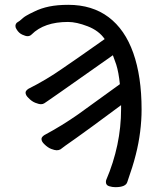

<svg xmlns="http://www.w3.org/2000/svg" viewBox="-20 -746 665 796"><path d="M458 30Q446 30 432.5 26Q419 22 419 8L420 1Q482 -144 482 -294Q482 -308 482 -310Q335 -201 297 -174.5Q259 -148 249.5 -141Q240 -134 231 -127Q224 -123 215 -123Q207 -123 192.5 -128.5Q178 -134 164 -148Q152 -159 152 -170Q152 -178 164 -186Q237 -225 304 -272Q365 -316 477 -397Q472 -446 462 -478Q454 -502 448 -517Q268 -390 230.5 -364Q193 -338 183 -331Q173 -324 164 -318Q158 -314 150 -314Q141 -314 126 -320Q111 -326 98 -340Q86 -351 86 -362Q86 -370 98 -378Q172 -415 239 -462Q298 -502 414 -584Q390 -619 343.5 -637Q297 -655 262 -655Q163 -655 111 -603Q104 -596 94 -596Q86 -596 72 -602.5Q58 -609 49 -624Q44 -631 44 -638Q44 -646 50 -652L62 -660L76 -672Q82 -677 89 -681Q96 -685 103.5 -689Q111 -693 122 -698Q150 -712 184 -719Q218 -726 263 -726Q362 -726 430 -675Q498 -624 532.5 -526.5Q567 -429 567 -292Q567 -247 561 -199.5Q555 -152 543 -105Q536 -77 528 -52Q514 -9 508 8Q502 30 458 30Z"/></svg>

Font: ToneOZ-Pinyin-WenKai-Medium
Style: Medium
Weight: 700
Designer: Fontworks Inc.
Foundry: ToneOZ
Version: Version 0.240331